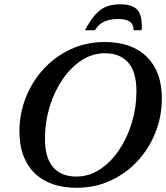

<svg xmlns="http://www.w3.org/2000/svg" viewBox="-20 -882 790 914"><path d="M750.5 -413.5Q750.5 -328.5 720.2 -251.8Q690 -175 635.2 -115.8Q580.5 -56.5 506.2 -22.2Q432 12 345 12Q216 12 144.2 -58.5Q72.5 -129 72.5 -256.5Q72.5 -341.5 103 -418.2Q133.5 -495 188.2 -554.2Q243 -613.5 317 -647.8Q391 -682 478.5 -682Q607.5 -682 679 -611.5Q750.5 -541 750.5 -413.5ZM194 -222.5Q194 -130.5 232.8 -86Q271.5 -41.5 343.5 -41.5Q403 -41.5 455 -75.2Q507 -109 546.2 -167Q585.5 -225 607.5 -297.5Q629.5 -370 629.5 -447.5Q629.5 -539.5 590.5 -584Q551.5 -628.5 479.5 -628.5Q420 -628.5 368.2 -594.8Q316.5 -561 277.2 -503.2Q238 -445.5 216 -372.8Q194 -300 194 -222.5ZM540.5 -791.5Q462 -791.5 432 -738H384.5Q409.5 -785.5 433.8 -812.5Q458 -839.5 486.5 -850.5Q515 -861.5 553 -861.5Q611 -861.5 634.8 -834.2Q658.5 -807 654.5 -738H616Q616.5 -764.5 599.2 -778Q582 -791.5 540.5 -791.5Z"/></svg>

Font: Newsreader 16pt SemiBold
Style: Italic
Weight: 600
Italic angle: -17°
Designer: Hugues Gentile
Foundry: Production Type
Version: Version 1.003; ttfautohint (v1.8.3)